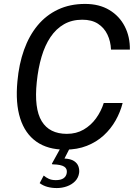

<svg xmlns="http://www.w3.org/2000/svg" viewBox="-20 -753 706 979"><path d="M269.6 205.9Q243.8 205.9 221.9 199.9Q199.9 193.9 182.3 180.8L202.8 142.2Q213.9 151.7 228.6 158.6Q243.3 165.5 264.5 165.5Q290.2 165.5 304 155.9Q317.7 146.3 320.4 129Q323.8 107.4 307.5 96.8Q291.1 86.1 251.1 85.1Q246.3 85.1 245 83.6Q243.7 82.1 246.4 78.4L292.5 -5H339.6L308.7 55.3Q340.6 56.9 357.6 68.2Q374.5 79.5 380 95.8Q385.6 112.2 383.4 128.8Q379.7 153.8 363 171Q346.2 188.2 321.6 197Q297 205.9 269.6 205.9ZM311.7 10Q223.3 10 165.5 -30.8Q107.7 -71.6 83 -149.3Q58.2 -227 68.8 -338.2Q76.6 -426.1 102.5 -498.6Q128.3 -571.1 171.8 -623.5Q215.3 -675.9 276 -704.4Q336.7 -733 413.9 -733Q486 -733 537.5 -702.1Q589 -671.2 616.1 -618.3Q643.2 -565.5 642.2 -500.2H546Q544.2 -542.5 527.6 -577Q511.1 -611.5 479.5 -632Q447.9 -652.5 399.6 -652.5Q346.7 -652.5 306.3 -629.4Q266 -606.3 237.5 -564Q209.1 -521.8 191.9 -463.6Q174.7 -405.5 167.5 -334.9Q153.4 -199.7 192.6 -135.1Q231.9 -70.5 321 -70.5Q369.1 -70.5 406.3 -92.1Q443.6 -113.7 469.6 -149.5Q495.5 -185.3 509 -227.7H605.3Q593.6 -181.5 569.4 -138.7Q545.2 -95.9 508.7 -62.4Q472.1 -28.9 423 -9.5Q373.9 10 311.7 10Z"/></svg>

Font: Public Sans Thin
Style: Italic
Weight: 100
Italic angle: -8°
Designer: The Public Sans project authors (U.S. Web Design System). Libre Franklin designed by Pablo Impallari and Rodrigo Fuenzal
Version: Version 2.000